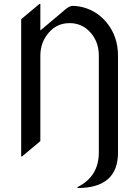

<svg xmlns="http://www.w3.org/2000/svg" viewBox="-20 -777 709 978"><path d="M87.9 19.5V-679.2L180.7 -756.8H185.5V-621.6L313.5 -729.5Q334.5 -747.1 351.1 -747.1Q367.2 -747.1 385.7 -743.7Q467.3 -728.5 522 -663.6Q581.1 -592.8 581.1 -493.2V0Q581.1 180.7 375 180.7V175.8Q483.4 121.6 483.4 0V-493.2Q483.4 -563.5 441.4 -610.8Q398.4 -659.2 334.5 -659.2Q270 -659.2 228.5 -610.8Q185.5 -561.5 185.5 -493.2V-58.1L92.8 19.5Z"/></svg>

Font: Gothica
Style: Book
Weight: 400
Designer: Wojciech Kalinowski "wmk69" (wmk69@o2.pl)
Foundry: Wojciech Kalinowski "wmk69" (wmk69@o2.pl)
Version: Version 2.1.0; 2021-05-14